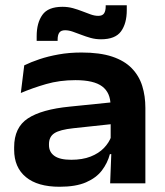

<svg xmlns="http://www.w3.org/2000/svg" viewBox="-20 -700 630 733"><path d="M400.5 0 405.5 -128 402.5 -145V-276L402 -297.5Q402 -346 370.2 -370Q338.5 -394 268 -394Q207.5 -394 155.8 -379Q104 -364 59.5 -345L72.5 -450.5Q98 -463 130.8 -474Q163.5 -485 203.8 -492.2Q244 -499.5 291.5 -499.5Q361.5 -499.5 408.5 -483.8Q455.5 -468 483.2 -439.2Q511 -410.5 523 -372Q535 -333.5 535 -288V0ZM207.5 13Q123.5 13 78.8 -24Q34 -61 34 -128.5V-138Q34 -213.5 86.5 -248Q139 -282.5 246.5 -293L413.5 -310L419 -227.5L260.5 -210.5Q208.5 -205 187.8 -191.5Q167 -178 167 -150V-146Q167 -119.5 187.8 -104.8Q208.5 -90 252 -90Q294.5 -90 325.8 -102.2Q357 -114.5 376.8 -135Q396.5 -155.5 405 -179.5L425 -111.5H399.5Q390.5 -77.5 369 -49.2Q347.5 -21 308.5 -4Q269.5 13 207.5 13ZM365.5 -550Q345 -550 326.2 -555.2Q307.5 -560.5 290.2 -567.2Q273 -574 257.5 -579.2Q242 -584.5 228.5 -584.5Q213 -584.5 206.5 -575.5Q200 -566.5 200 -548.5V-544H120V-562Q120 -612.5 141.8 -643.2Q163.5 -674 218.5 -674Q239.5 -674 258.5 -668.8Q277.5 -663.5 294.5 -656.8Q311.5 -650 326.5 -644.8Q341.5 -639.5 355 -639.5Q371 -639.5 377.2 -648.8Q383.5 -658 383.5 -675.5V-680H464V-661.5Q464 -610.5 442 -580.2Q420 -550 365.5 -550Z"/></svg>

Font: Anek Gujarati SemiExpanded SemiBold
Style: Regular
Weight: 600
Width: 6
Designer: Mrunmayee Ghaisas (Gujarati), Yesha Goshar (Latin)
Foundry: Ek Type
Version: Version 1.003